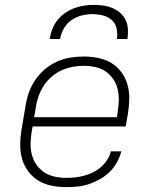

<svg xmlns="http://www.w3.org/2000/svg" viewBox="-20 -760 640 788"><path d="M252 8Q221 8 191.5 2Q162 -4 138 -18.5Q114 -33 96.5 -56Q79 -79 71 -106.5Q63 -134 63 -164.5Q63 -195 68 -226L85 -326Q89 -353 98.5 -380Q108 -407 124.5 -431.5Q141 -456 164 -475.5Q187 -495 213.5 -507Q240 -519 268 -523.5Q296 -528 324 -528Q324 -528 324 -528Q324 -528 324 -528Q354 -528 383.5 -522Q413 -516 437 -501.5Q461 -487 478 -464Q495 -441 503 -413Q511 -385 510.5 -355Q510 -325 505 -294L496 -241H114L110 -219Q106 -195 105.5 -171Q105 -147 111 -124.5Q117 -102 130 -83.5Q143 -65 162 -52.5Q181 -40 204.5 -35Q228 -30 252 -30Q270 -30 288.5 -32Q307 -34 325.5 -39Q344 -44 361.5 -52.5Q379 -61 394 -74Q409 -87 420 -104Q431 -121 435 -139H478Q472 -116 460 -94Q448 -72 430 -54.5Q412 -37 390 -24.5Q368 -12 345 -4.5Q322 3 298.5 5.5Q275 8 252 8ZM460 -279 463 -301Q467 -325 467.5 -349Q468 -373 462.5 -395.5Q457 -418 444 -436.5Q431 -455 412.5 -467.5Q394 -480 370.5 -485Q347 -490 323 -490Q300 -490 277 -485.5Q254 -481 232 -471Q210 -461 191 -444.5Q172 -428 159 -407.5Q146 -387 138 -364.5Q130 -342 127 -319L120 -279ZM184 -600Q187 -620 194.5 -640Q202 -660 215.5 -677Q229 -694 247 -706.5Q265 -719 285 -726.5Q305 -734 325.5 -737Q346 -740 366 -740Q386 -740 405.5 -737Q425 -734 442.5 -726.5Q460 -719 474 -706.5Q488 -694 496 -677Q504 -660 505 -640Q506 -620 503 -600H460Q463 -622 458.5 -643Q454 -664 439 -677.5Q424 -691 403 -696.5Q382 -702 360 -702Q338 -702 315.5 -696.5Q293 -691 273.5 -677.5Q254 -664 242 -643Q230 -622 227 -600Z"/></svg>

Font: Iosevka SS04 XLt Ex Obl
Style: Regular
Weight: 200
Width: 7
Italic angle: -9°
Monospace: yes
Designer: Belleve Invis
Foundry: Belleve Invis
Version: Version 19.0.0; ttfautohint (v1.8.4)